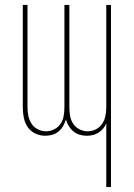

<svg xmlns="http://www.w3.org/2000/svg" viewBox="-20 -540 540 775"><path d="M409 215V-42Q404 -30 396 -20.5Q388 -11 377.5 -4.5Q367 2 355 5Q343 8 331 8Q316 8 302 4Q288 0 276.5 -9.5Q265 -19 257.5 -31.5Q250 -44 246 -58Q242 -44 235 -31.5Q228 -19 216.5 -9.5Q205 0 191 4Q177 8 163 8Q142 8 122.5 -1Q103 -10 91.5 -27.5Q80 -45 76 -65.5Q72 -86 72 -107V-520H91V-107Q91 -89 94.5 -72Q98 -55 107.5 -40.5Q117 -26 133 -18Q149 -10 166 -10Q183 -10 199 -18Q215 -26 224.5 -40.5Q234 -55 237 -72Q240 -89 240 -107V-520H260V-107Q260 -89 263 -72Q266 -55 275.5 -40.5Q285 -26 301 -18Q317 -10 334 -10Q351 -10 367 -18Q383 -26 392.5 -40.5Q402 -55 405.5 -72Q409 -89 409 -107V-520H428V215Z"/></svg>

Font: Iosevka Thin
Style: Regular
Weight: 100
Monospace: yes
Designer: Belleve Invis
Foundry: Belleve Invis
Version: Version 32.5.0; ttfautohint (v1.8.4)